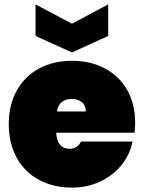

<svg xmlns="http://www.w3.org/2000/svg" viewBox="-20 -848 656 875"><path d="M596 -287Q596 -264 593 -243H236Q241 -170 297 -170Q333 -170 349 -203H584Q572 -143 533.5 -95.5Q495 -48 436.5 -20.5Q378 7 308 7Q224 7 158.5 -28Q93 -63 56.5 -128.5Q20 -194 20 -282Q20 -370 56.5 -435.5Q93 -501 158.5 -536Q224 -571 308 -571Q392 -571 457.5 -536.5Q523 -502 559.5 -438Q596 -374 596 -287ZM371 -340Q371 -368 353 -382.5Q335 -397 308 -397Q249 -397 239 -340ZM473 -684 308 -609 142 -684V-828L308 -740L473 -828Z"/></svg>

Font: Fz Poppins Black
Style: Regular
Weight: 900
Designer: Ninad Kale (Devanagari), Jonny Pinhorn (Latin)
Foundry: Indian Type Foundry
Version: Vit hóa bi Vntype.Com & FontZin.Com